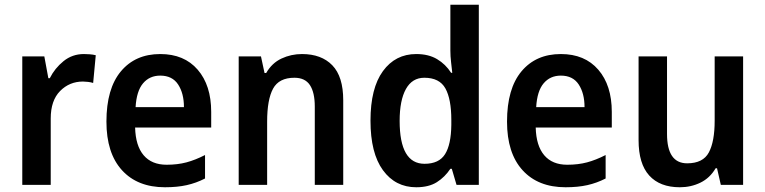

<svg xmlns="http://www.w3.org/2000/svg" viewBox="-20 -780 3229 810"><path d="M334 -552Q345 -552 358.5 -551Q372 -550 384 -547L373 -430Q364 -433 351.5 -434.5Q339 -436 330 -436Q273 -436 233.5 -396Q194 -356 194 -280V0H74V-542H167L184 -450H190Q211 -492 248 -522Q285 -552 334 -552Z M656 -552Q757 -552 814 -486Q871 -420 871 -308V-242H550Q552 -165 586 -125Q620 -85 683 -85Q729 -85 766.5 -95Q804 -105 845 -126V-27Q808 -8 768 1Q728 10 676 10Q560 10 494.5 -62Q429 -134 429 -267Q429 -406 490 -479Q551 -552 656 -552ZM656 -461Q611 -461 583.5 -428.5Q556 -396 552 -328H756Q756 -386 731.5 -423.5Q707 -461 656 -461Z M1254 -552Q1336 -552 1382 -504.5Q1428 -457 1428 -357V0H1308V-330Q1308 -390 1287.5 -421Q1267 -452 1222 -452Q1157 -452 1132 -406Q1107 -360 1107 -267V0H987V-542H1081L1096 -472H1103Q1127 -514 1167.5 -533Q1208 -552 1254 -552Z M1736 10Q1648 10 1595.5 -62Q1543 -134 1543 -271Q1543 -408 1595.5 -480Q1648 -552 1736 -552Q1788 -552 1824 -530.5Q1860 -509 1883 -473H1888Q1886 -492 1883 -517.5Q1880 -543 1880 -566V-760H2000V0H1906L1886 -68H1880Q1857 -33 1823 -11.5Q1789 10 1736 10ZM1771 -89Q1832 -89 1857.5 -129.5Q1883 -170 1884 -253V-274Q1884 -362 1859 -407Q1834 -452 1770 -452Q1719 -452 1692.5 -404.5Q1666 -357 1666 -270Q1666 -89 1771 -89Z M2346 -552Q2447 -552 2504 -486Q2561 -420 2561 -308V-242H2240Q2242 -165 2276 -125Q2310 -85 2373 -85Q2419 -85 2456.5 -95Q2494 -105 2535 -126V-27Q2498 -8 2458 1Q2418 10 2366 10Q2250 10 2184.5 -62Q2119 -134 2119 -267Q2119 -406 2180 -479Q2241 -552 2346 -552ZM2346 -461Q2301 -461 2273.5 -428.5Q2246 -396 2242 -328H2446Q2446 -386 2421.5 -423.5Q2397 -461 2346 -461Z M3115 -542V0H3021L3005 -70H2999Q2975 -29 2935 -9.5Q2895 10 2848 10Q2764 10 2719 -39.5Q2674 -89 2674 -189V-542H2794V-215Q2794 -91 2879 -91Q2946 -91 2970.5 -137Q2995 -183 2995 -271V-542Z"/></svg>

Font: Noto Sans Tamil SemiCondensed SemiBold
Style: Regular
Weight: 600
Width: 4
Designer: Jelle Bosma - Monotype Design Team
Foundry: Monotype Imaging Inc.
Version: Version 2.004; ttfautohint (v1.8.4.7-5d5b)